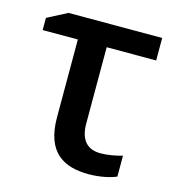

<svg xmlns="http://www.w3.org/2000/svg" viewBox="-88 -615 643 701"><g transform="rotate(15 234.0 -264.0)"><path d="M440 -539H86L11 -500V-454H144V-160C144 -24 218 11 309 11C351 11 392 2 413 -8V-87C390 -80 359 -74 331 -74C285 -74 253 -99 253 -166V-454H440Z"/></g></svg>

Font: Noto Sans Thai Medium
Style: Regular
Weight: 500
Designer: Monotype Design Team
Foundry: Monotype Imaging Inc.
Version: Version 1.901